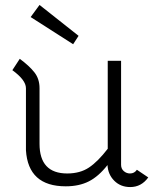

<svg xmlns="http://www.w3.org/2000/svg" viewBox="-20 -746 664 777"><path d="M298 -601 276 -567 104 -677 140 -726ZM30 -462 60 -508Q98 -480 119 -453.5Q140 -427 140 -389V-164Q140 -44 252 -44Q304 -44 340 -68Q376 -92 416 -144V-500H470V-79Q470 -63 481 -53.5Q492 -44 506 -44Q524 -44 534 -59L580 -28Q552 11 507 11Q468 11 442.5 -14.5Q417 -40 415 -78Q379 -32 339.5 -12Q300 8 246 8Q94 8 85 -138V-389Q85 -422 30 -462Z"/></svg>

Font: Bellota
Style: Regular
Weight: 400
Designer: Kemie Guaida
Foundry: Kemie Guaida
Version: Version 1.000;PS 002.000;hotconv 1.0.70;makeotf.lib2.5.58329